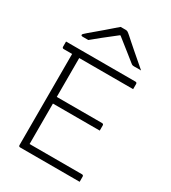

<svg xmlns="http://www.w3.org/2000/svg" viewBox="-223 -1058 1046 1172"><g transform="rotate(30 300.0 -472.0)"><path d="M111 0Q100 0 100 -11V-653H41Q30 -653 30 -664V-700H519Q530 -700 530 -689V-653H150V-379H469Q480 -379 480 -368V-332H150V-47H519Q530 -47 530 -36V0ZM274 -944H310Q318 -944 324 -940.5Q330 -937 346 -923Q354 -916 373.5 -898.5Q393 -881 418 -859.5Q443 -838 468.5 -816Q494 -794 515 -776Q503 -777 492.5 -776.5Q482 -776 470 -776Q459 -776 454 -777.5Q449 -779 441 -786Q426 -798 389 -827.5Q352 -857 300 -898H296Q244 -858 207.5 -828.5Q171 -799 143 -776H104Q92 -776 92 -783Q92 -787 96.5 -791.5Q101 -796 117 -810Q130 -821 151.5 -839Q173 -857 197 -877.5Q221 -898 241.5 -916Q262 -934 274 -944Z"/></g></svg>

Font: Recursive Mn Lnr St Lt
Style: Regular
Weight: 300
Monospace: yes
Version: Version 1.079;hotconv 1.0.112;makeotfexe 2.5.65598; ttfautoh